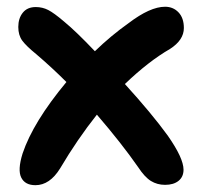

<svg xmlns="http://www.w3.org/2000/svg" viewBox="-20 -498 595 569"><path d="M85 50.8Q54.2 50.8 43 28.3Q31.7 5.9 46.9 -43Q78.1 -136.2 176.8 -254.9Q133.8 -297.9 86.9 -337.9Q58.1 -361.3 46.1 -377.4Q34.2 -393.6 34.2 -418Q34.2 -443.8 47.6 -460.4Q61 -477.1 85.9 -477.1Q106 -477.1 123 -468.3Q140.1 -459.5 169.9 -434.1Q206.1 -404.3 261.2 -346.2Q309.1 -392.6 360.8 -429.2Q424.8 -478 469.2 -478Q493.2 -478 509 -461.4Q524.9 -444.8 524.9 -415Q524.9 -379.4 483.9 -353Q420.4 -316.4 350.1 -249Q429.2 -162.1 477.1 -96.2Q523.9 -29.3 523.9 4.9Q523.9 25.9 509.3 37.8Q494.6 49.8 469.2 49.8Q445.8 49.8 427.2 38.3Q408.7 26.9 389.2 -2.9Q340.3 -73.2 267.1 -158.2Q209 -85 158.2 1Q127.4 50.8 85 50.8Z"/></svg>

Font: Shantell Sans Bouncy
Style: Regular
Weight: 600
Designer: Stephen Nixon, Anya Danilova, Shantell Martin
Foundry: Arrow Type
Version: Version 1.006;[9816181b4]